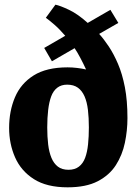

<svg xmlns="http://www.w3.org/2000/svg" viewBox="-20 -791 584 821"><path d="M269 10Q180 10 125 -25Q70 -60 44.5 -118Q19 -176 19 -244Q19 -316 44 -375Q69 -434 124 -468.5Q179 -503 269 -503Q289 -503 309.5 -500.5Q330 -498 348 -494Q337 -518 323.5 -543.5Q310 -569 299 -585L202 -529L169 -586L259 -638Q234 -667 212 -686Q190 -705 176 -715L217 -771Q237 -767 275 -749Q313 -731 355 -693L452 -749L486 -693L404 -646Q424 -624 445 -592.5Q466 -561 484.5 -518Q503 -475 514 -418Q525 -361 525 -286Q525 -233 514 -180.5Q503 -128 475.5 -85Q448 -42 398 -16Q348 10 269 10ZM273 -65Q300 -65 317.5 -78.5Q335 -92 344 -116Q353 -140 356.5 -173.5Q360 -207 360 -246Q360 -287 356 -321Q352 -355 341.5 -379Q331 -403 313 -416Q295 -429 267 -429Q242 -429 225 -416Q208 -403 199 -379Q190 -355 186 -321Q182 -287 182 -246Q182 -206 186 -173Q190 -140 200 -116Q210 -92 227.5 -78.5Q245 -65 273 -65Z"/></svg>

Font: Manuale ExtraBold
Style: Regular
Weight: 800
Version: Version 1.002